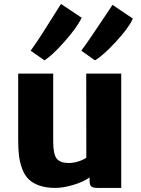

<svg xmlns="http://www.w3.org/2000/svg" viewBox="-20 -920 697 948"><path d="M252.4 7.8Q206.5 7.8 173.3 -4.2Q140.1 -16.1 120.4 -36.1Q100.6 -56.2 89.1 -87.6Q77.6 -119.1 73.7 -151.9Q69.8 -184.6 69.8 -228.5V-556.6H242.7V-221.2Q242.7 -158.2 260 -136.7Q277.3 -115.2 318.8 -115.2Q343.8 -115.2 368.9 -123.5Q394 -131.8 406.2 -141.6L405.8 -556.6H578.6V7.8H461.9Q440.4 7.8 431.4 1.2Q422.4 -5.4 422.4 -26.9V-43.9Q391.6 -22 342.3 -7.1Q293 7.8 252.4 7.8ZM199.2 -622.1 131.3 -669.9Q154.3 -700.7 188.5 -753.9Q222.7 -807.1 250.2 -851.6Q277.8 -896 281.2 -900.4L383.3 -832.5Q359.4 -782.7 297.1 -712.9Q234.9 -643.1 199.2 -622.1ZM448.7 -622.1 381.3 -669.9Q399.4 -693.4 434.3 -744.9Q469.2 -796.4 500.5 -843.3Q531.7 -890.1 535.6 -896L636.2 -828.1Q613.8 -779.8 549.8 -711.2Q485.8 -642.6 448.7 -622.1Z"/></svg>

Font: HaufeMerriweatherSans
Style: Bold
Weight: 700
Designer: Eben Sorkin
Foundry: Eben Sorkin
Version: Version 1.56